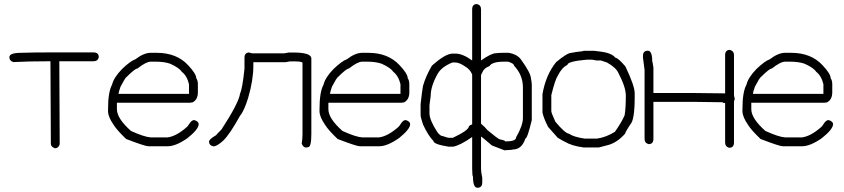

<svg xmlns="http://www.w3.org/2000/svg" viewBox="-20 -717 4093 931"><path d="M226.6 -462.9H433.6Q459 -462.9 459 -439.5Q454.1 -419.9 433.6 -419.9H267.6V-418Q267.6 -301.3 269.5 -17.6Q263.7 2 246.1 2Q226.6 -5.4 226.6 -19.5Q224.6 -283.2 224.6 -419.9H214.8Q116.7 -419.9 44.9 -416Q25.4 -421.9 25.4 -439.5Q25.4 -460.9 82 -460.9Q139.6 -462.9 226.6 -462.9Z M710.9 -460.9H740.2Q836.9 -460.9 892.6 -400.4Q931.6 -358.9 931.6 -337.9Q939.5 -327.1 939.5 -308.6V-269.5Q939.5 -233.9 914.1 -220.7L900.4 -218.8H546.9V-187.5Q546.9 -142.6 615.2 -82Q679.7 -52.7 710.9 -50.8H793Q836.4 -56.6 888.7 -103.5L898.4 -117.2Q909.2 -134.8 921.9 -134.8Q943.4 -128.9 943.4 -113.3Q941.4 -88.9 888.7 -46.9Q832.5 -7.8 793 -7.8H699.2Q683.6 -7.8 591.8 -43Q546.4 -86.4 531.2 -111.3Q503.9 -150.4 503.9 -177.7V-187.5Q503.9 -271 523.4 -306.6Q531.7 -341.3 572.3 -382.8Q613.3 -421.9 636.7 -429.7Q677.2 -460.9 710.9 -460.9ZM554.7 -261.7H896.5V-308.6Q886.7 -349.6 861.3 -369.1Q848.6 -388.7 804.7 -408.2Q776.4 -418 734.4 -418H710.9Q688.5 -418 646.5 -384.8Q634.8 -384.8 593.8 -343.8Q587.9 -341.3 564.5 -296.9Q554.7 -268.6 554.7 -261.7Z M1189 -462.4Q1196.3 -458.5 1204.6 -458.5H1358.9Q1377.9 -462.4 1380.4 -462.4H1401.9Q1489.7 -462.4 1489.7 -433.1V-67.9Q1489.7 -3.4 1474.1 -3.4L1464.4 -1.5Q1450.2 -1.5 1442.9 -21Q1446.8 -42 1446.8 -65.9V-411.6Q1446.8 -419.4 1405.8 -419.4H1386.2Q1367.2 -415.5 1364.7 -415.5H1208.5V-397.9Q1208.5 -328.6 1183.1 -241.7Q1163.1 -177.7 1144 -155.8Q1093.8 -64.9 1062 -34.7Q1031.7 -7.3 1015.1 -7.3Q993.7 -11.7 993.7 -30.8Q993.7 -42 1028.8 -62Q1028.8 -64.5 1054.2 -89.4Q1138.2 -218.8 1144 -263.2Q1155.8 -289.1 1165.5 -384.3V-437Q1165.5 -462.4 1189 -462.4Z M1736.3 -460.9H1765.6Q1862.3 -460.9 1918 -400.4Q1957 -358.9 1957 -337.9Q1964.8 -327.1 1964.8 -308.6V-269.5Q1964.8 -233.9 1939.5 -220.7L1925.8 -218.8H1572.3V-187.5Q1572.3 -142.6 1640.6 -82Q1705.1 -52.7 1736.3 -50.8H1818.4Q1861.8 -56.6 1914.1 -103.5L1923.8 -117.2Q1934.6 -134.8 1947.3 -134.8Q1968.8 -128.9 1968.8 -113.3Q1966.8 -88.9 1914.1 -46.9Q1857.9 -7.8 1818.4 -7.8H1724.6Q1709 -7.8 1617.2 -43Q1571.8 -86.4 1556.6 -111.3Q1529.3 -150.4 1529.3 -177.7V-187.5Q1529.3 -271 1548.8 -306.6Q1557.1 -341.3 1597.7 -382.8Q1638.7 -421.9 1662.1 -429.7Q1702.6 -460.9 1736.3 -460.9ZM1580.1 -261.7H1921.9V-308.6Q1912.1 -349.6 1886.7 -369.1Q1874 -388.7 1830.1 -408.2Q1801.8 -418 1759.8 -418H1736.3Q1713.9 -418 1671.9 -384.8Q1660.2 -384.8 1619.1 -343.8Q1613.3 -341.3 1589.8 -296.9Q1580.1 -268.6 1580.1 -261.7Z M2293 -697.3Q2312.5 -692.4 2312.5 -671.9V-423.8Q2362.3 -459 2384.8 -459Q2399.9 -460.9 2418 -460.9H2447.3Q2484.4 -454.6 2503.9 -431.6Q2553.7 -363.8 2554.7 -335.9Q2558.6 -317.4 2558.6 -306.6V-134.8Q2537.1 -44.9 2527.3 -44.9Q2510.3 7.8 2466.8 7.8Q2466.8 9.8 2425.8 11.7L2365.2 -11.7Q2315.4 -54.7 2312.5 -54.7V101.6Q2312.5 118.2 2318.4 144.5V168Q2318.4 193.4 2294.9 193.4Q2273.4 193.4 2273.4 138.7Q2270 138.7 2269.5 99.6V-52.7Q2210.4 -11.7 2177.7 -5.9H2154.3Q2082 -17.6 2082 -33.2Q2056.6 -58.6 2031.2 -113.3Q2019.5 -148.9 2019.5 -158.2V-212.9Q2027.3 -281.2 2031.2 -300.8Q2044.9 -348.6 2074.2 -398.4Q2139.6 -457 2173.8 -457H2189.5Q2223.6 -457 2269.5 -423.8V-671.9Q2269.5 -697.3 2293 -697.3ZM2312.5 -353.5V-117.2Q2331.1 -101.6 2343.8 -85.9Q2393.1 -44.4 2404.3 -41Q2429.7 -36.6 2429.7 -31.2Q2482.4 -31.2 2482.4 -50.8Q2515.6 -108.9 2515.6 -144.5V-293Q2515.6 -353 2472.7 -398.4Q2472.7 -409.2 2443.4 -418H2423.8Q2366.2 -418 2353.5 -396.5Q2326.2 -386.7 2318.4 -365.2ZM2062.5 -207V-168Q2062.5 -135.3 2099.6 -78.1Q2114.3 -56.6 2128.9 -56.6Q2150.4 -48.8 2156.2 -48.8H2175.8Q2253.9 -85.4 2253.9 -105.5Q2263.7 -113.3 2269.5 -113.3V-355.5Q2260.3 -380.9 2232.4 -396.5Q2207 -414.1 2185.5 -414.1H2173.8Q2122.6 -393.1 2103.5 -361.3Q2068.4 -300.3 2068.4 -252Z M2817.4 -470.7H2860.4Q2900.9 -466.3 2915 -462.9Q2950.7 -454.6 2963.9 -437.5Q2979 -434.6 3012.7 -394.5Q3057.6 -300.3 3057.6 -265.6V-246.1Q3057.6 -134.3 3036.1 -113.3Q3015.1 -82 3010.7 -68.4Q2972.2 -25.4 2928.7 -13.7L2883.8 -2H2809.6Q2752 -9.8 2719.7 -29.3Q2717.8 -29.3 2684.6 -48.8L2637.7 -101.6Q2615.2 -146 2610.4 -171.9V-259.8Q2626 -353 2676.8 -416Q2730.5 -460.9 2751 -460.9Q2766.1 -464.4 2805.7 -468.8Q2805.7 -470.7 2817.4 -470.7ZM2653.3 -255.9V-177.7Q2653.3 -169.9 2672.9 -127Q2718.8 -71.3 2739.3 -68.4Q2763.2 -52.2 2815.4 -44.9H2874Q2918.5 -50.8 2961.9 -78.1Q2995.6 -126.5 3008.8 -158.2Q3014.6 -192.4 3014.6 -253.9Q3014.6 -293.9 2979.5 -361.3Q2967.8 -389.2 2922.9 -414.1L2893.6 -423.8H2872.1Q2869.6 -423.8 2850.6 -427.7H2825.2Q2731.4 -419.4 2731.4 -402.3Q2704.6 -390.1 2684.6 -349.6Q2672.4 -332.5 2653.3 -255.9Z M3519.5 -475.1Q3539.1 -469.7 3539.1 -449.7V-256.3Q3539.1 -252.4 3543 -236.8Q3539.1 -229.5 3539.1 -221.2V-25.9Q3539.1 -0.5 3515.6 -0.5Q3496.1 -5.9 3496.1 -25.9V-217.3Q3484.4 -217.3 3484.4 -221.2Q3394 -223.1 3343.8 -223.1H3148.4V-43.5Q3148.4 -18.1 3125 -18.1Q3105.5 -23.4 3105.5 -43.5V-377.4L3097.7 -438V-445.8Q3097.7 -471.2 3121.1 -471.2Q3142.6 -471.2 3142.6 -420.4Q3144 -420.4 3148.4 -389.2V-266.1H3335.9Q3394.5 -266.1 3496.1 -264.2V-449.7Q3496.1 -475.1 3519.5 -475.1Z M3787.1 -460.9H3816.4Q3913.1 -460.9 3968.8 -400.4Q4007.8 -358.9 4007.8 -337.9Q4015.6 -327.1 4015.6 -308.6V-269.5Q4015.6 -233.9 3990.2 -220.7L3976.6 -218.8H3623V-187.5Q3623 -142.6 3691.4 -82Q3755.9 -52.7 3787.1 -50.8H3869.1Q3912.6 -56.6 3964.8 -103.5L3974.6 -117.2Q3985.4 -134.8 3998 -134.8Q4019.5 -128.9 4019.5 -113.3Q4017.6 -88.9 3964.8 -46.9Q3908.7 -7.8 3869.1 -7.8H3775.4Q3759.8 -7.8 3668 -43Q3622.6 -86.4 3607.4 -111.3Q3580.1 -150.4 3580.1 -177.7V-187.5Q3580.1 -271 3599.6 -306.6Q3607.9 -341.3 3648.4 -382.8Q3689.5 -421.9 3712.9 -429.7Q3753.4 -460.9 3787.1 -460.9ZM3630.9 -261.7H3972.7V-308.6Q3962.9 -349.6 3937.5 -369.1Q3924.8 -388.7 3880.9 -408.2Q3852.5 -418 3810.5 -418H3787.1Q3764.6 -418 3722.7 -384.8Q3710.9 -384.8 3669.9 -343.8Q3664.1 -341.3 3640.6 -296.9Q3630.9 -268.6 3630.9 -261.7Z"/></svg>

Font: CEF Fonts CJK
Style: Regular
Weight: 400
Designer: PartyBoss (派对大魔王)
Version: Release 2.25